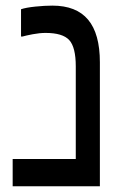

<svg xmlns="http://www.w3.org/2000/svg" viewBox="-20 -653 441 673"><path d="M330.1 0H24.4V-95.7H245.6V-420.4Q245.6 -487.3 222.7 -512.5Q199.7 -537.6 139.6 -537.6Q119.1 -537.6 94.7 -533Q70.3 -528.3 58.6 -524.9H53.7V-620.6Q70.8 -626.5 103.8 -629.9Q136.7 -633.3 163.6 -633.3Q247.6 -633.3 288.8 -584Q330.1 -534.7 330.1 -434.6Z"/></svg>

Font: IranNastaliq
Style: Regular
Weight: 400
Designer: Hossein Zahedi
Version: Version 1.5